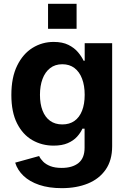

<svg xmlns="http://www.w3.org/2000/svg" viewBox="-20 -773 672 1009"><path d="M304.9 215.8Q236.7 215.8 186.1 198.6Q135.4 181.4 103.6 151.1Q71.8 120.8 59.8 81.8L185.6 47Q192.6 62.1 206.9 76.5Q221.2 90.9 245.1 100.2Q268.9 109.4 304.4 109.4Q360.3 109.4 392.4 83.7Q424.5 57.9 424.5 3.7V-96.7H413Q403.2 -74.7 384.7 -54.3Q366.1 -33.9 336.1 -20.8Q306 -7.7 261.7 -7.7Q200.3 -7.7 149.9 -36.6Q99.5 -65.5 69.6 -124.6Q39.7 -183.6 39.7 -273.8Q39.7 -366.2 70.2 -428.2Q100.6 -490.2 151.1 -521.5Q201.6 -552.7 262.1 -552.7Q308.3 -552.7 339.4 -537.2Q370.4 -521.8 389.8 -498.8Q409.1 -475.8 419.2 -454H425.1V-545.9H569.4V-4.6Q569.4 69.2 535.4 118.2Q501.4 167.2 441.8 191.5Q382.1 215.8 304.9 215.8ZM307.5 -119.1Q345.2 -119.1 371.3 -137.6Q397.5 -156.1 411.2 -191Q425 -225.9 425 -274.7Q425 -323.3 411.3 -359.3Q397.7 -395.4 371.5 -415.4Q345.4 -435.4 307.5 -435.4Q269.2 -435.4 243 -414.7Q216.7 -394 203.4 -357.9Q190 -321.7 190 -274.7Q190 -227.3 203.5 -192.2Q217 -157.1 243.2 -138.1Q269.4 -119.1 307.5 -119.1ZM232.5 -621.8V-752.9H382.5V-621.8Z"/></svg>

Font: Atlassian Sans
Style: Regular
Weight: 400
Designer: Rasmus Andersson
Foundry: Modifications by Atlassian Pty Ltd, manufactured by rsms
Version: Version 4.001;git-9221beed3